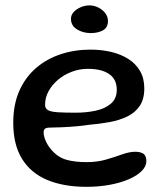

<svg xmlns="http://www.w3.org/2000/svg" viewBox="-20 -666 613 720"><path d="M303.7 34.6Q219.4 34.6 157.8 9.1Q96.2 -16.5 63 -69.7Q29.7 -122.9 29.7 -205.6Q29.7 -273.9 52.4 -325.2Q75.1 -376.4 115 -410.8Q154.8 -445.2 207.4 -462.6Q259.9 -479.9 319.3 -479.9Q359.9 -479.9 396.2 -471.5Q432.6 -463 460.8 -445.2Q489 -427.4 505.1 -399.8Q521.1 -372.3 521.1 -334.4Q521.1 -294.2 504 -268.9Q486.9 -243.6 457.4 -229.2Q427.9 -214.9 390.6 -208.1Q353.2 -201.3 312.8 -197.9Q292.7 -194.6 264.6 -192.2Q236.4 -189.8 210.3 -188.7Q184.1 -187.6 169.6 -187.6Q154.7 -187.6 149.1 -183.6Q143.6 -179.6 143.6 -168.9Q143.6 -156.7 150.5 -139.7Q157.4 -122.8 170.4 -107.1Q194.3 -77.7 226 -67.8Q257.8 -58 304.7 -58Q344.9 -58 378.3 -67.8Q411.8 -77.6 438.7 -87.3Q465.7 -96.9 487.1 -96.9Q506.4 -96.9 517.6 -89.7Q528.8 -82.4 528.8 -61.5Q528.8 -42.4 511.6 -25Q494.4 -7.6 463.8 5.8Q433.3 19.2 392.3 26.9Q351.4 34.6 303.7 34.6ZM264.1 -243.4Q304.7 -243.4 339.6 -251.1Q374.6 -258.8 396.2 -277.6Q417.9 -296.4 417.9 -329.4Q417.9 -368.6 389.5 -388.2Q361.2 -407.9 309.5 -407.9Q278.9 -407.9 250 -397.2Q221.2 -386.4 198.5 -367.6Q175.8 -348.7 162.4 -324.5Q149 -300.2 149 -273Q149 -258.9 160.2 -252.8Q171.3 -246.6 196.7 -245Q222 -243.4 264.1 -243.4ZM320.1 -541.9Q291.7 -541.9 268.9 -555.7Q246.1 -569.6 246.1 -595.4Q246.1 -609.8 256.6 -621.2Q267.1 -632.5 283.3 -639.1Q299.4 -645.8 315.4 -645.8Q332.7 -645.8 348.7 -637.8Q364.6 -629.9 374.7 -616.7Q384.8 -603.6 384.8 -586.9Q384.8 -562.3 365.8 -552.1Q346.9 -541.9 320.1 -541.9Z"/></svg>

Font: Gluten Thin
Style: Regular
Weight: 100
Designer: Tyler Finck
Foundry: Etcetera Type Company
Version: Version 1.300